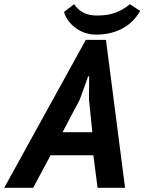

<svg xmlns="http://www.w3.org/2000/svg" viewBox="-58 -895 688 915"><path d="M387 -155H183L100 0H-38L351 -705H447L538 0H407ZM240 -265H382L366 -421L367 -531H362L322 -420ZM295 -875Q313 -849 339 -835Q365 -821 404 -821Q459 -821 496 -836Q533 -851 561 -875L610 -843Q593 -813 570 -791.5Q547 -770 520 -756.5Q493 -743 462.5 -736.5Q432 -730 401 -730Q375 -730 350.5 -737.5Q326 -745 305.5 -759.5Q285 -774 269.5 -794Q254 -814 247 -838Z"/></svg>

Font: PT Sans
Style: Bold Italic
Weight: 700
Italic angle: -12°
Designer: A.Korolkova, O.Umpeleva, V.Yefimov
Foundry: ParaType Ltd
Version: Version 2.003W OFL